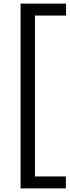

<svg xmlns="http://www.w3.org/2000/svg" viewBox="-20 -828 388 1068"><path d="M94.5 220V-808H347.5V-741.5H174.5V153.5H346.5V220Z"/></svg>

Font: Encode Sans
Style: Regular
Weight: 400
Designer: Multiple Designers
Foundry: Impallari Type
Version: Version 3.002; ttfautohint (v1.8.3) -l 8 -r 50 -G 200 -x 14 